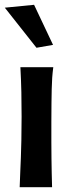

<svg xmlns="http://www.w3.org/2000/svg" viewBox="-24 -780 298 800"><path d="M198 -500Q195 -477 193.5 -456Q192 -435 191.5 -409.5Q191 -384 190.5 -350.5Q190 -317 190 -271Q190 -225 190 -188Q190 -151 190.5 -119Q191 -87 191.5 -58.5Q192 -30 193 0H58Q59 -37 60.5 -65Q62 -93 63 -124.5Q64 -156 65 -195.5Q66 -235 66 -294Q66 -348 65 -395.5Q64 -443 61 -500ZM118 -760 197 -593 128 -581 -4 -748Z"/></svg>

Font: Cantora One
Style: Regular
Weight: 400
Designer: Pablo Impallari, Rodrigo Fuenzalida
Foundry: Pablo Impallari
Version: Version 1.002; ttfautohint (v0.8) -G 200 -r 50